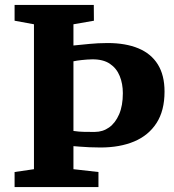

<svg xmlns="http://www.w3.org/2000/svg" viewBox="-20 -763 710 783"><path d="M118.5 -73V-664L39.5 -678.5V-743H362.5L363 -678.5L279.5 -664V-577.5Q297.5 -579 313.5 -580.8Q329.5 -582.5 345.8 -584Q362 -585.5 379.8 -586.5Q397.5 -587.5 419 -587.5Q492 -587.5 544 -566Q596 -544.5 623.5 -500.5Q651 -456.5 651 -389.5Q651 -311.5 618.2 -261Q585.5 -210.5 527 -186Q468.5 -161.5 390 -161.5Q366 -161.5 345.2 -162.5Q324.5 -163.5 307.8 -164.8Q291 -166 279.5 -167V-73L381.5 -61.5V0H39.5V-61.5ZM366.5 -225Q399 -225 424.8 -243.2Q450.5 -261.5 465.8 -296.8Q481 -332 481 -383Q481 -421.5 468.2 -453Q455.5 -484.5 428 -503Q400.5 -521.5 355.5 -521Q334.5 -520.5 313.8 -518.2Q293 -516 279.5 -513V-229Q302.5 -225.5 325 -225.2Q347.5 -225 366.5 -225Z"/></svg>

Font: Merriweather 20pt ExtraBold
Style: Regular
Weight: 800
Version: Version 2.100